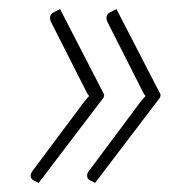

<svg xmlns="http://www.w3.org/2000/svg" viewBox="-20 -470 412 422"><path d="M236 -450 333 -262 332 -256 189 -68 177 -74Q172 -77 171.5 -83Q171 -89 176 -95L288 -245Q292 -250 295 -253.5Q298 -257 300 -259Q296 -263 292 -272L216 -422Q213 -429 214.5 -434.5Q216 -440 222 -443L236 -450ZM112 -450 209 -262 208 -256 65 -68 53 -74Q48 -77 47.5 -83Q47 -89 52 -95L164 -245Q168 -250 171 -253.5Q174 -257 176 -259Q172 -263 168 -272L92 -422Q89 -429 90.5 -434.5Q92 -440 98 -443L112 -450Z"/></svg>

Font: Aleo ExtraLight
Style: Italic
Weight: 250
Italic angle: -7°
Designer: Alessio Laiso
Foundry: Alessio Laiso
Version: Version 2.001;gftools[0.9.29]